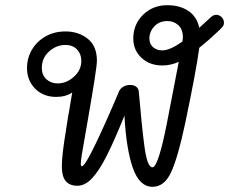

<svg xmlns="http://www.w3.org/2000/svg" viewBox="-20 -724 882 739"><path d="M842 -637Q842 -628 837.5 -622Q833 -616 819 -603Q782 -568 747 -540Q735 -450 692 -246Q665 -119 639 -62Q613 -5 567 -5Q517 -5 491.5 -77Q466 -149 459 -279Q419 -180 390 -123Q361 -66 334 -37.5Q307 -9 278 -9Q248 -9 233 -27Q218 -45 218 -84Q218 -127 234 -223Q245 -295 244 -285L258 -368Q233 -351 196 -351Q147 -351 115.5 -382.5Q84 -414 84 -462Q84 -501 103 -533Q122 -565 155.5 -584Q189 -603 232 -603Q282 -603 317.5 -575Q353 -547 353 -490Q353 -462 317 -256Q314 -236 310.5 -219Q307 -202 305 -187Q291 -112 291 -94Q291 -84 295 -84Q307 -84 350.5 -175.5Q394 -267 438 -372Q442 -382 453.5 -389.5Q465 -397 480 -397Q496 -397 504.5 -390Q513 -383 514 -373Q526 -233 536.5 -156.5Q547 -80 567 -80Q578 -80 592.5 -125Q607 -170 623 -253L668 -486Q637 -472 605 -472Q556 -472 524.5 -501.5Q493 -531 493 -576Q493 -630 530.5 -667Q568 -704 624 -704Q672 -704 705 -682Q738 -660 747 -617L783 -650Q785 -652 790.5 -657Q796 -662 801 -664.5Q806 -667 812 -667Q824 -667 833 -658Q842 -649 842 -637ZM682 -564 684 -579Q684 -611 666.5 -627Q649 -643 624 -643Q593 -643 574 -622.5Q555 -602 555 -576Q555 -555 569 -542.5Q583 -530 605 -530Q634 -530 682 -564ZM202 -403Q236 -403 264.5 -428.5Q293 -454 293 -490Q293 -516 276.5 -533.5Q260 -551 232 -551Q197 -551 169 -526Q141 -501 141 -462Q141 -435 158.5 -419Q176 -403 202 -403Z"/></svg>

Font: Mali
Style: Italic
Weight: 400
Italic angle: -10°
Version: Version 1.000; ttfautohint (v1.6)